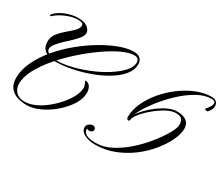

<svg xmlns="http://www.w3.org/2000/svg" viewBox="-98 -817 1248 1070"><g transform="rotate(30 526.0 -282.5)"><path d="M508 -557Q540 -557 552.5 -543Q565 -529 565 -509Q565 -471 538 -438Q511 -405 466 -378Q421 -351 367.5 -331.5Q314 -312 260.5 -301.5Q207 -291 163 -290Q113 -291 88 -309.5Q63 -328 63 -366Q63 -396 81.5 -419.5Q100 -443 124 -463Q148 -483 166.5 -501Q185 -519 185 -538Q185 -546 177.5 -551Q170 -556 151 -556Q126 -556 98 -547Q70 -538 47.5 -525Q25 -512 14 -501Q7 -494 3 -496.5Q-1 -499 7 -509Q28 -533 68.5 -549Q109 -565 146 -565Q188 -565 208 -549Q228 -533 228 -513Q228 -498 214 -480Q200 -462 179.5 -443Q159 -424 138.5 -404.5Q118 -385 104 -367Q90 -349 90 -335Q90 -317 111.5 -308Q133 -299 164 -299Q203 -299 254 -311.5Q305 -324 357.5 -345.5Q410 -367 454 -395Q498 -423 525.5 -453Q553 -483 553 -513Q553 -522 547 -531.5Q541 -541 519 -541Q490 -541 443.5 -519.5Q397 -498 343.5 -460.5Q290 -423 237 -376Q184 -329 140 -277.5Q96 -226 69.5 -176Q43 -126 43 -83Q43 -53 62.5 -32Q82 -11 118 -11Q151 -11 186 -27Q221 -43 253 -69Q285 -95 311 -125.5Q337 -156 352 -186.5Q367 -217 367 -241Q367 -252 363 -261.5Q359 -271 357 -274Q352 -282 357.5 -282.5Q363 -283 367 -281Q383 -276 390 -259.5Q397 -243 397 -226Q397 -188 371.5 -148.5Q346 -109 306.5 -75Q267 -41 222.5 -20.5Q178 0 139 0Q106 0 77 -9.5Q48 -19 30.5 -42Q13 -65 13 -103Q13 -155 38.5 -209Q64 -263 106.5 -313.5Q149 -364 202 -408Q255 -452 311 -485.5Q367 -519 418 -538Q469 -557 508 -557Z M577 0Q539 0 510 -15Q481 -30 481 -55Q481 -71 494 -79.5Q507 -88 516 -88Q525 -88 530.5 -83Q536 -78 536 -71Q536 -62 529.5 -56.5Q523 -51 515 -51Q506 -51 501 -53.5Q496 -56 496 -56Q496 -48 500.5 -37Q505 -26 523 -18Q541 -10 579 -10Q628 -10 678 -36.5Q728 -63 773.5 -104Q819 -145 854.5 -190Q890 -235 911 -272.5Q932 -310 932 -329Q932 -339 930 -350Q928 -361 918 -369.5Q908 -378 882 -378Q856 -378 822.5 -359.5Q789 -341 757 -314.5Q725 -288 703.5 -261.5Q682 -235 681 -219Q680 -207 670.5 -210Q661 -213 661 -226Q661 -271 682.5 -318Q704 -365 740 -407.5Q776 -450 821.5 -483.5Q867 -517 915.5 -536.5Q964 -556 1009 -556Q1036 -556 1045.5 -542Q1055 -528 1051 -509.5Q1047 -491 1031 -475Q1028 -472 1018 -475Q1008 -478 1015 -485Q1028 -499 1035 -513Q1042 -527 1038.5 -536.5Q1035 -546 1015 -546Q972 -546 925 -519.5Q878 -493 834 -452Q790 -411 754 -365Q718 -319 697 -280Q676 -241 676 -219H668Q668 -231 682 -251.5Q696 -272 719 -296Q742 -320 770.5 -341Q799 -362 828 -375.5Q857 -389 882 -389Q913 -389 931.5 -381Q950 -373 958.5 -358.5Q967 -344 967 -323Q967 -293 948 -251.5Q929 -210 894 -166Q859 -122 810.5 -84.5Q762 -47 703 -23.5Q644 0 577 0Z"/></g></svg>

Font: Kapakana
Style: Regular
Weight: 400
Designer: Kousuke Nagai
Version: Version 1.002